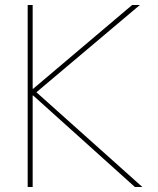

<svg xmlns="http://www.w3.org/2000/svg" viewBox="-20 -750 632 770"><path d="M113 -367H111V0H91V-730H111V-394H113L510 -730H541L126 -380L551 0H521Z"/></svg>

Font: Mplus 1p Thin
Style: Regular
Weight: 250
Version: Version 1.061